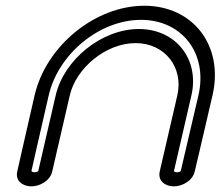

<svg xmlns="http://www.w3.org/2000/svg" viewBox="-20 -636 782 681"><path d="M670.7 -27.9C670.7 -28 696.5 -136.4 733.8 -298C774.2 -473.2 665.7 -615.6 491.6 -615.6C317.5 -615.6 143.3 -473.2 102.8 -298C65.5 -136.4 41.2 -27.9 41.2 -27.9C33.3 6.3 61.9 25 91 25C120.1 25 157.4 6.4 165.3 -28C165.3 -28 201.9 -186.5 227.6 -298C250.1 -395.2 355.9 -483.1 461 -483.1C566.2 -483.1 631.4 -395.2 609 -298C583.2 -186.5 546.6 -28 546.6 -28C538.7 6.4 567.3 25 596.4 25C625.5 25 662.8 6.3 670.7 -27.9ZM621 -29C619.6 -27.8 614.7 -25 608 -25C601.1 -25 597.5 -28.1 596.9 -29C600.1 -43.2 634.5 -191.8 659 -298C688 -423.8 605.2 -533.1 472.6 -533.1C340 -533.1 206.7 -423.8 177.6 -298C153 -191.5 118.5 -41.8 115.6 -29C114.2 -27.8 109.3 -25 102.6 -25C95.7 -25 92.1 -28.1 91.4 -29C94 -40.5 117.6 -145.5 152.8 -298C187 -445.8 333.9 -565.6 480.1 -565.6C626.2 -565.6 717.9 -445.8 683.8 -298C648.4 -145 623.4 -39.5 621 -29Z"/></svg>

Font: Hi.
Style: Regular
Weight: 400
Designer: Mew Too, Robert Jablonski
Foundry: Cannot Into Space Fonts
Version: Version 1.996